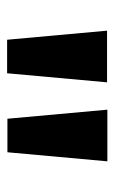

<svg xmlns="http://www.w3.org/2000/svg" viewBox="93 -856 332 559"><g transform="rotate(90 259.5 -577.0)"><path d="M450.2 -723.1 423.8 -432.1H326.2L299.8 -723.1ZM220.2 -722.2 193.8 -431.2H96.2L69.8 -722.2Z"/></g></svg>

Font: Perun
Style: Bold
Weight: 700
Foundry: Copyright (c) Stefan Peev, Context Ltd, 2016
Version: Version 1.0000